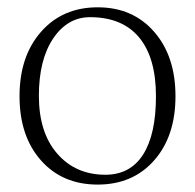

<svg xmlns="http://www.w3.org/2000/svg" viewBox="-20 -495 531 523"><path d="M267.1 -19Q334.5 -19 369.6 -73.7Q404.8 -128.4 404.8 -232.9Q404.8 -337.9 358.9 -393.1Q313 -448.2 225.1 -448.2Q164.1 -448.2 125 -390.4Q85.9 -332.5 85.9 -233.9Q85.9 -133.8 136 -76.4Q186 -19 267.1 -19ZM246.1 7.8Q149.9 7.8 91.6 -58.1Q33.2 -124 33.2 -232.9Q33.2 -341.8 91.8 -408.4Q150.4 -475.1 246.1 -475.1Q341.8 -475.1 399.9 -408.4Q458 -341.8 458 -232.9Q458 -124 399.9 -58.1Q341.8 7.8 246.1 7.8Z"/></svg>

Font: Resagokr
Style: Light
Weight: 300
Designer: gluk
Foundry: gluk
Version: Version 0.95